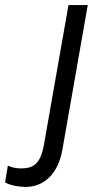

<svg xmlns="http://www.w3.org/2000/svg" viewBox="-120 -540 401 757"><path d="M-19 197C52 197 109 147 126 50L226 -520H150L53 32C40 104 13 124 -36 124C-57 124 -75 120 -89 113L-100 179C-78 192 -43 197 -19 197Z"/></svg>

Font: Fixel Text 20240404
Style: Italic
Weight: 400
Width: 4
Italic angle: -10°
Designer: AlfaBravo + MacPaw
Foundry: Kyrylo Tkachov, Marchela Mozhyna, Serhii Makarenko, Maria Weinstein, Zakhar Kryvoshyya
Version: Version 1.211;Glyphs 3.2 (3225)